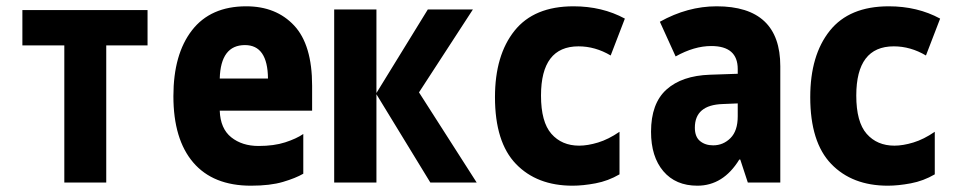

<svg xmlns="http://www.w3.org/2000/svg" viewBox="-20 -579 3040 609"><path d="M184 0V-435H51V-547H448V-435H317V0Z M776 10Q837 10 877.5 -2Q918 -14 942 -28V-154Q920 -139 884.5 -127.5Q849 -116 800 -116Q748 -116 713.5 -143.5Q679 -171 677 -228H970V-307Q970 -437 913 -498Q856 -559 761 -559Q648 -559 589 -483Q530 -407 530 -274Q530 -137 593 -63.5Q656 10 776 10ZM677 -330Q680 -436 757 -436Q829 -436 830 -330Z M1040 0V-549H1174V-284L1337 -549H1480L1309 -286L1492 0H1345L1174 -280V0Z M1796 10Q1829 10 1869 2.5Q1909 -5 1945 -26V-161Q1910 -137 1877 -127Q1844 -117 1817 -117Q1762 -117 1729 -154.5Q1696 -192 1696 -276Q1696 -432 1815 -432Q1868 -432 1917 -403L1962 -520Q1890 -559 1799 -559Q1674 -559 1612 -481.5Q1550 -404 1550 -271Q1550 -128 1616.5 -59Q1683 10 1796 10Z M2192 10Q2274 10 2325 -73H2328L2352 0H2455V-369Q2455 -559 2253 -559Q2161 -559 2073 -510L2123 -400Q2182 -433 2236 -433Q2320 -433 2320 -360V-345L2232 -342Q2143 -339 2094 -295Q2045 -251 2045 -161Q2045 -82 2084 -36Q2123 10 2192 10ZM2242 -118Q2217 -118 2200.5 -131.5Q2184 -145 2184 -174Q2184 -246 2272 -249L2320 -251V-210Q2320 -164 2297 -141Q2274 -118 2242 -118Z M2796 10Q2829 10 2869 2.5Q2909 -5 2945 -26V-161Q2910 -137 2877 -127Q2844 -117 2817 -117Q2762 -117 2729 -154.5Q2696 -192 2696 -276Q2696 -432 2815 -432Q2868 -432 2917 -403L2962 -520Q2890 -559 2799 -559Q2674 -559 2612 -481.5Q2550 -404 2550 -271Q2550 -128 2616.5 -59Q2683 10 2796 10Z"/></svg>

Font: Noto Sans Mono Condensed Extra
Style: Regular
Weight: 800
Width: 3
Designer: Monotype Design Team
Foundry: Monotype Imaging Inc.
Version: Version 1.900